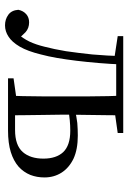

<svg xmlns="http://www.w3.org/2000/svg" viewBox="107 -606 511 765"><g transform="rotate(90 362.5 -223.5)"><path d="M81 12Q105 12 126 -2Q147 -15 166 -47Q184 -78 197 -131Q205 -161 211 -196Q217 -231 222 -272Q227 -313 231 -360Q235 -406 237 -459H204Q202 -393 197 -336Q191 -279 184 -231Q176 -183 166 -145Q158 -112 146 -86Q133 -59 114 -38V-29H136V-38Q124 -55 108 -70Q92 -84 69 -84Q50 -84 37 -73Q23 -61 19 -41Q21 -14 39 -1Q57 12 81 12ZM216 -423H221V-459H124V-437ZM224 -431H424V-459H224ZM292 0H409V-36H390L292 -22ZM361 0H440Q439 -22 439 -59Q438 -96 438 -136Q437 -175 437 -206V-252Q437 -284 438 -324Q438 -363 439 -400Q439 -437 440 -459H361Q362 -437 363 -400Q363 -363 364 -324Q364 -284 364 -253V-206Q364 -175 364 -136Q363 -96 363 -59Q362 -22 361 0ZM395 -423H411L510 -437V-459H395ZM419 0H500Q550 0 586 -11Q621 -22 644 -42Q666 -62 677 -89Q687 -115 687 -145Q687 -183 668 -213Q649 -243 612 -261Q575 -278 520 -278Q496 -278 470 -276Q443 -273 418 -266L417 -240Q438 -244 459 -246Q480 -248 501 -248Q559 -248 586 -220Q612 -192 612 -141Q612 -89 586 -59Q559 -28 498 -28H417Z"/></g></svg>

Font: Source Serif 4 48pt
Style: Regular
Weight: 400
Designer: Frank Grie√ühammer
Foundry: Adobe Systems Incorporated
Version: Version 4.004;hotconv 1.0.116;makeotfexe 2.5.65601